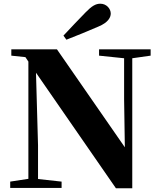

<svg xmlns="http://www.w3.org/2000/svg" viewBox="-20 -1013 865 1035"><path d="M322 -821 338 -799C395 -821 453 -845 511 -870C564 -892 577 -920 577 -940C577 -966 554 -993 521 -993C496 -993 475 -981 441 -946C403 -908 363 -864 322 -821ZM605 2H693V-699L792 -713V-747H514V-713L649 -699V-478L653 -219L287 -747H41V-713L117 -705L133 -681V-49L35 -34V0H312V-34L185 -48V-230L174 -621Z"/></svg>

Font: Noto Serif SC Black
Style: Regular
Weight: 900
Designer: Ryoko NISHIZUKA 西塚涼子 (kana & ideographs); Frank Grießhammer (Latin, Greek & Cyrillic); Wenlong ZHANG 张文龙 (bopomofo); San
Foundry: Adobe
Version: Version 2.001;hotconv 1.1.0;makeotfexe 2.6.0